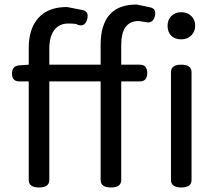

<svg xmlns="http://www.w3.org/2000/svg" viewBox="-20 -829 958 849"><path d="M516 -33Q516 0 470.5 0Q425 0 425 -33V-469H198V-33Q198 0 152.5 0Q107 0 107 -33V-469H66Q33 -469 33 -503.5Q33 -538 66 -540L107 -543V-616Q107 -702 150 -750Q193 -798 276 -798L343 -785Q375 -779 365.5 -744Q356 -709 324 -719Q321 -725 281.5 -725Q242 -725 220 -696Q198 -667 198 -613V-543H425V-630Q425 -809 584 -809L642 -797Q674 -791 664.5 -756.5Q655 -722 621 -732L593 -736Q516 -736 516 -629V-543H598Q631 -543 631 -506Q631 -469 598 -469H516ZM827 -33Q827 0 781.5 0Q736 0 736 -33V-510Q736 -543 781.5 -543Q827 -543 827 -510ZM737 -671Q721 -688 721 -715Q721 -742 738 -758.5Q755 -775 781.5 -775Q808 -775 825.5 -758.5Q843 -742 843 -715.5Q843 -689 825.5 -672Q808 -655 781 -655Q754 -655 737 -671Z"/></svg>

Font: Raw Maruko Gothic CJK TC
Style: Regular
Weight: 400
Version: Version 1.001